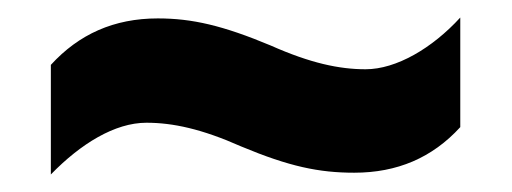

<svg xmlns="http://www.w3.org/2000/svg" viewBox="-20 -462 584 219"><path d="M255 -295C310 -272 344 -265 384 -265C433 -265 473 -282 505 -317V-442C473 -407 432 -383 397 -383C367 -383 334 -390 289 -410C234 -433 199 -441 160 -441C110 -441 70 -423 38 -388V-263C72 -298 111 -322 147 -322C177 -322 210 -315 255 -295Z"/></svg>

Font: Noto Sans Thai SemCond ExtBd
Style: Regular
Weight: 800
Width: 4
Designer: Monotype Design Team
Foundry: Monotype Imaging Inc.
Version: Version 2.002